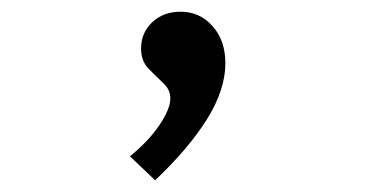

<svg xmlns="http://www.w3.org/2000/svg" viewBox="-20 -139 640 328"><path d="M245 169 202 128Q234 102 252.5 74.5Q271 47 271 29Q271 14 258.5 2.5Q246 -9 233.5 -22Q221 -35 221 -56Q221 -83 240 -101Q259 -119 289 -119Q321 -119 343 -94.5Q365 -70 365 -31Q365 14 334 64Q303 114 245 169Z"/></svg>

Font: Inconsolata Expanded Medium
Style: Regular
Weight: 500
Width: 7
Monospace: yes
Designer: Raph Levien, Cyreal, Brenton Simpson
Foundry: Raph Levien, Cyreal, Google
Version: Version 3.001; ttfautohint (v1.8.2.53-6de2)